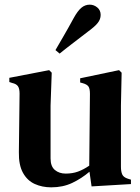

<svg xmlns="http://www.w3.org/2000/svg" viewBox="-20 -790 602 824"><path d="M200 14Q161 14 129 -0.5Q97 -15 78.5 -48.5Q60 -82 61 -137L64 -388Q64 -410 57 -420Q50 -430 32 -434L20 -438V-456L191 -489L202 -478L197 -337V-110Q197 -76 215.5 -60.5Q234 -45 262 -45Q291 -45 314.5 -53.5Q338 -62 363 -79L366 -387Q366 -410 359.5 -419Q353 -428 335 -433L324 -436V-454L491 -489L502 -478L499 -337V-75Q499 -54 504.5 -41.5Q510 -29 529 -23L542 -19V0L373 10L364 -53Q330 -24 290 -5Q250 14 200 14ZM218 -575Q234 -603 252.5 -634.5Q271 -666 296 -712Q313 -743 329 -756.5Q345 -770 365 -770Q383 -770 397.5 -758Q412 -746 412 -726Q412 -707 399 -691Q386 -675 357 -654Q317 -623 288 -601Q259 -579 236 -560Z"/></svg>

Font: DM Serif Text
Style: Regular
Weight: 400
Designer: Colophon Foundry, Frank Grießhammer
Foundry: Colophon Foundry
Version: Version 5.200; ttfautohint (v1.8.3)